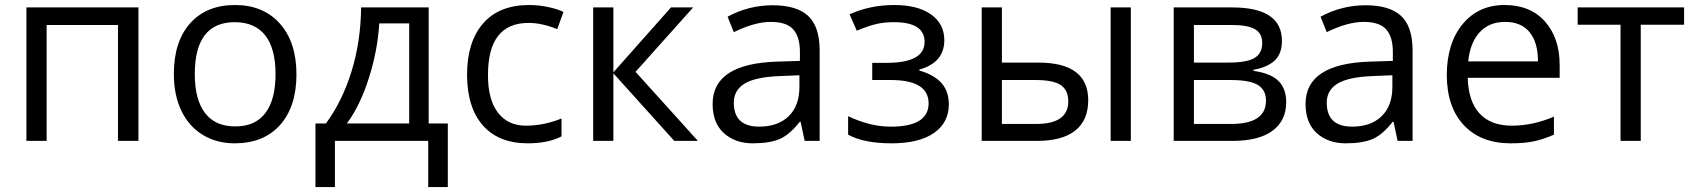

<svg xmlns="http://www.w3.org/2000/svg" viewBox="-20 -565 6794 770"><path d="M167 0H85.9V-535.2H535.2V0H453.1V-464.8H167Z M921.9 -476.1Q761.2 -476.1 761.2 -268.1Q761.2 -165.5 802.2 -111.8Q843.3 -58.1 922.9 -58.1Q1002.9 -57.6 1043.9 -111.3Q1085 -165 1085 -267.6Q1085 -370.1 1043.9 -422.9Q1002.9 -475.6 921.9 -476.1ZM1103 -63.5Q1037.1 9.8 920.9 9.8Q849.1 9.8 793.5 -23.9Q737.8 -57.6 707.5 -120.6Q677.2 -183.6 677.2 -268.1Q677.2 -398.4 742.7 -471.7Q808.1 -544.9 922.4 -544.9Q1036.1 -544.9 1102.5 -470.2Q1168.9 -395.5 1168.9 -266.6Q1168.9 -137.7 1103 -63.5Z M1621.1 -69.8V-471.2H1501Q1494.6 -362.8 1459.2 -251.7Q1423.8 -140.6 1371.1 -69.8ZM1775.9 185.1H1697.3V0H1323.2V185.1H1245.1V-69.8H1287.1Q1352.5 -158.7 1389.6 -278.3Q1426.8 -397.9 1428.2 -535.2H1699.2V-69.8H1775.9Z M1937 -265.1Q1936.5 -166.5 1976.6 -113.8Q2016.6 -61 2088.9 -61Q2161.1 -61 2231.9 -89.8V-18.1Q2178.2 9.8 2096.7 9.8Q1980.5 9.8 1917 -61.5Q1853.5 -132.8 1853 -265.6Q1853.5 -398.4 1918 -471.7Q1982.4 -544.9 2102.1 -544.9Q2140.6 -544.9 2179.2 -536.6Q2217.8 -528.3 2239.7 -517.1L2214.8 -448.2Q2152.8 -473.1 2100.1 -473.1Q1937 -473.1 1937 -265.1Z M2439.9 0H2358.9V-535.2H2439.9V-274.9L2670.9 -535.2H2759.8L2528.8 -276.9L2778.8 0H2684.1L2439.9 -271Z M3023.9 -57.1Q3099.6 -57.1 3142.6 -98.6Q3185.5 -140.1 3186 -214.8V-263.2L3105 -259.8Q3008.8 -255.9 2965.8 -229.5Q2922.9 -203.1 2922.9 -153.3Q2922.9 -57.6 3023.9 -57.1ZM3267.1 -365.2V0H3207L3190.9 -76.2H3187Q3147.5 -25.4 3107.4 -7.8Q3067.4 9.8 2998 9.8Q2928.7 9.8 2882.8 -31.2Q2837.9 -72.3 2837.9 -147.9Q2837.9 -310.1 3097.2 -317.9L3188 -320.8V-354Q3188.5 -417 3161.1 -447.3Q3133.8 -477.5 3070.3 -477.1Q3006.8 -477.1 2922.9 -436L2897.9 -498Q2982.4 -543.9 3078.6 -543.9Q3174.8 -543.9 3220.7 -501.5Q3266.6 -459 3267.1 -365.2Z M3536.1 -313Q3688 -313 3688 -397Q3688 -476.1 3564.9 -476.1Q3527.3 -476.1 3496.6 -469.2Q3465.8 -462.4 3416 -441.9L3387.2 -507.8Q3470.2 -544.9 3565.4 -544.9Q3660.6 -544.9 3713.9 -507.1Q3767.1 -469.2 3767.1 -403.8Q3767.1 -314 3667 -286.1V-282.2Q3728.5 -264.2 3756.8 -230.7Q3785.2 -197.3 3785.2 -147Q3785.2 -72.8 3725.3 -31.5Q3665.5 9.8 3555.2 9.8Q3444.8 9.8 3381.3 -24.9V-99.1Q3470.2 -57.1 3551.3 -57.1Q3703.6 -56.6 3704.1 -150.4Q3704.1 -244.1 3552.2 -244.1H3478V-313Z M3998 -244.1V-67.9H4135.3Q4264.2 -67.9 4264.2 -158.2Q4264.2 -203.1 4234.4 -223.6Q4204.6 -244.1 4132.8 -244.1ZM4515.1 0H4434.1V-535.2H4515.1ZM4144 -314Q4344.2 -314 4344.2 -163.1Q4344.2 -82.5 4292.2 -41.3Q4240.2 0 4139.2 0H3917V-535.2H3998V-314Z M4920.9 -464.8H4768.1V-314H4905.3Q4980.5 -314 5011.2 -332.5Q5042 -351.1 5042 -391.6Q5042 -432.1 5012 -448.5Q4981.9 -464.8 4920.9 -464.8ZM5057.1 -161.1Q5057.1 -204.6 5024.2 -224.4Q4991.2 -244.1 4915 -244.1H4768.1V-67.9H4917Q5057.1 -67.9 5057.1 -161.1ZM5121.1 -400.9Q5121.1 -348.6 5091.1 -321.5Q5061 -294.4 5006.8 -285.2V-280.8Q5075.2 -271.5 5106.7 -240.7Q5138.2 -210 5138.2 -155.8Q5138.2 -81.1 5083.3 -40.5Q5028.3 0 4922.9 0H4687V-535.2H4921.9Q5121.1 -535.2 5121.1 -400.9Z M5401.9 -57.1Q5477.5 -57.1 5520.5 -98.6Q5563.5 -140.1 5564 -214.8V-263.2L5482.9 -259.8Q5386.7 -255.9 5343.8 -229.5Q5300.8 -203.1 5300.8 -153.3Q5300.8 -57.6 5401.9 -57.1ZM5645 -365.2V0H5585L5568.8 -76.2H5564.9Q5525.4 -25.4 5485.4 -7.8Q5445.3 9.8 5376 9.8Q5306.6 9.8 5260.7 -31.2Q5215.8 -72.3 5215.8 -147.9Q5215.8 -310.1 5475.1 -317.9L5565.9 -320.8V-354Q5566.4 -417 5539.1 -447.3Q5511.7 -477.5 5448.2 -477.1Q5384.8 -477.1 5300.8 -436L5275.9 -498Q5360.4 -543.9 5456.5 -543.9Q5552.7 -543.9 5598.6 -501.5Q5644.5 -459 5645 -365.2Z M6015.6 -477.1Q5951.7 -477.1 5913.6 -435.1Q5875.5 -393.1 5868.2 -318.8H6147.9Q6147.9 -395.5 6113.8 -436.5Q6079.6 -477.5 6015.6 -477.1ZM6038.1 9.8Q5919.4 9.8 5851.1 -62.5Q5782.7 -134.8 5782.2 -263.7Q5782.7 -392.6 5846.2 -468.8Q5909.7 -544.9 6013.7 -544.9Q6117.7 -544.9 6176.3 -478.5Q6234.9 -412.1 6234.9 -304.2V-252.9H5866.2Q5868.7 -158.7 5913.6 -109.9Q5958.5 -61 6043.5 -61Q6127.4 -61 6211.9 -97.2V-24.9Q6168.5 -5.9 6130.4 2Q6092.3 9.8 6038.1 9.8Z M6733.9 -465.8H6560.1V0H6479V-465.8H6307.1V-535.2H6733.9Z"/></svg>

Font: OpenSans-Regular
Style: Regular
Weight: 400
Foundry: Ascender Corporation
Version: Version 1.10